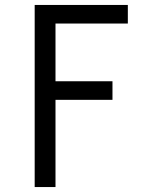

<svg xmlns="http://www.w3.org/2000/svg" viewBox="-20 -755 616 775"><path d="M120 0H204V-352H434V-427H204V-660H496V-735H120Z"/></svg>

Font: Iosevka SS01 Extended
Style: Regular
Weight: 400
Width: 7
Monospace: yes
Designer: Belleve Invis
Foundry: Belleve Invis
Version: Version 3.4.7; ttfautohint (v1.8.3)